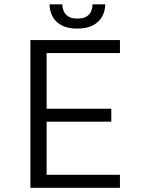

<svg xmlns="http://www.w3.org/2000/svg" viewBox="-20 -890 690 910"><path d="M124 0V-700H548.5V-638.5H201V-374.5H507.5V-313.5H201V-61.5H548.5V0ZM346 -754.5Q300.5 -754.5 271.5 -770.2Q242.5 -786 228.8 -812.2Q215 -838.5 215 -869.5H275.5Q275.5 -854 281.5 -838.5Q287.5 -823 303 -812.5Q318.5 -802 347 -802Q376 -802 391.5 -812.5Q407 -823 412.8 -838.5Q418.5 -854 418.5 -869.5H478.5Q478.5 -838.5 464.5 -812.2Q450.5 -786 421 -770.2Q391.5 -754.5 346 -754.5Z"/></svg>

Font: Trispace Thin Light
Style: Regular
Weight: 300
Version: Version 1.210